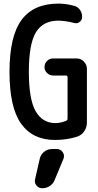

<svg xmlns="http://www.w3.org/2000/svg" viewBox="-20 -760 540 1056"><path d="M266.6 59.6H293Q312.5 59.6 324.7 76.7Q336.9 93.8 329.1 113.3L281.2 228.5Q273.4 250 254.4 262.7Q235.4 275.4 211.9 275.4Q193.4 275.4 180.7 260.3Q168 245.1 172.9 225.6L198.2 115.2Q203.1 90.8 222.2 75.2Q241.2 59.6 266.6 59.6ZM282.2 9.8Q160.2 9.8 96.2 -79.6Q32.2 -168.9 32.2 -364.7Q32.2 -560.5 98.6 -650.4Q165 -740.2 301.8 -740.2Q341.8 -740.2 385.7 -728.5Q407.2 -723.6 419.4 -706.5Q431.6 -689.5 431.6 -667Q431.6 -650.4 418.5 -639.6Q405.3 -628.9 387.7 -633.8Q342.8 -645.5 301.8 -646.5Q216.8 -646.5 177.7 -582.5Q138.7 -518.6 138.7 -365.2Q138.7 -212.9 176.3 -147.9Q213.9 -83 285.2 -83Q313.5 -83 343.8 -95.7Q351.6 -98.6 351.6 -108.4V-335.9Q351.6 -344.7 342.8 -344.7H271.5Q252.9 -344.7 238.8 -358.4Q224.6 -372.1 224.6 -390.6Q224.6 -410.2 238.3 -424.3Q252 -438.5 271.5 -438.5H401.4Q424.8 -438.5 441.4 -421.4Q458 -404.3 458 -380.9V-86.9Q458 -59.6 443.4 -38.1Q428.7 -16.6 405.3 -8.8Q348.6 9.8 282.2 9.8Z"/></svg>

Font: Rounded Mgen+ 2m medium
Style: Regular
Weight: 500
Designer: [Source Han Sans]
Ryoko NISHIZUKA  (kana & ideographs); Paul D. Hunt (Latin, Greek & Cyrillic); Wenlong ZHANG  (bopomofo
Version: Version 1.059.20150602